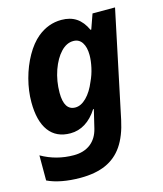

<svg xmlns="http://www.w3.org/2000/svg" viewBox="-117 -643 824 970"><g transform="rotate(-15 294.5 -158.0)"><path d="M11.7 208V76.7Q89.4 121.1 180.7 121.1Q233.4 121.1 268.1 94.5Q302.7 67.9 314.9 18.1L337.9 -78.1H334Q306.2 -34.7 270.5 -12.5Q234.9 9.8 192.9 9.8Q119.1 9.8 80.6 -42.2Q42 -94.2 42 -192.9Q42 -252 58.3 -313.7Q74.7 -375.5 104 -427.2Q133.3 -479 169.9 -509.3Q226.6 -555.7 295.4 -555.7Q341.3 -555.7 373 -534.7Q404.8 -513.7 425.3 -469.2H429.2L456.5 -546.4H574.2L457 10.7Q439.9 90.8 405.5 141.4Q371.1 191.9 316.4 216.1Q261.7 240.2 183.6 240.2Q131.8 240.2 87.9 231.9Q43.9 223.6 11.7 208ZM357.4 -216.3Q372.1 -247.1 379.9 -282.5Q387.7 -317.9 387.7 -347.2Q387.7 -388.7 371.8 -412.8Q356 -437 326.2 -437Q291 -437 261 -405.5Q231 -374 211.4 -319.3Q191.9 -263.2 191.9 -201.7Q191.9 -109.9 250.5 -109.9Q280.3 -109.9 308.8 -138.4Q337.4 -167 357.4 -216.3Z"/></g></svg>

Font: Viking Open Sans
Style: Bold Italic
Weight: 700
Italic angle: -12°
Foundry: Ascender Corporation
Version: Version 2.000